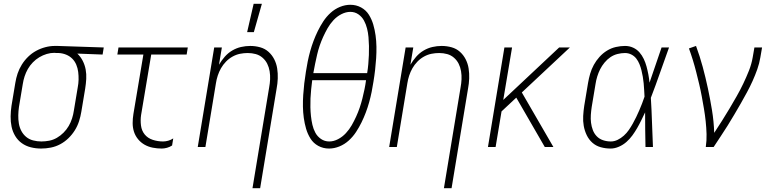

<svg xmlns="http://www.w3.org/2000/svg" viewBox="-20 -768 4040 1003"><path d="M195 8Q167 8 141 1.5Q115 -5 94 -20Q73 -35 59.5 -57.5Q46 -80 40.5 -106Q35 -132 35.5 -160Q36 -188 40 -215L60 -335Q64 -360 72 -384Q80 -408 94 -430.5Q108 -453 127 -471.5Q146 -490 169 -502.5Q192 -515 217 -521.5Q242 -528 266 -528H281L522 -520L516 -483L384 -488Q401 -472 412 -450.5Q423 -429 427.5 -405Q432 -381 430.5 -355.5Q429 -330 425 -305L405 -185Q401 -160 393 -135Q385 -110 371 -87.5Q357 -65 337.5 -46Q318 -27 294.5 -14.5Q271 -2 245.5 3Q220 8 195 8ZM196 -29Q216 -29 237 -33Q258 -37 277 -48Q296 -59 312 -75Q328 -91 339 -110Q350 -129 356.5 -149.5Q363 -170 366 -191L386 -311Q390 -331 390.5 -351.5Q391 -372 388.5 -392Q386 -412 378.5 -430Q371 -448 357.5 -461.5Q344 -475 325.5 -482.5Q307 -490 287 -491H275Q272 -491 269.5 -491.5Q267 -492 264 -492Q244 -492 224 -486Q204 -480 185.5 -469Q167 -458 151.5 -442Q136 -426 125.5 -407.5Q115 -389 108.5 -369Q102 -349 99 -329L79 -209Q76 -188 75.5 -166Q75 -144 78.5 -123Q82 -102 91.5 -84Q101 -66 116.5 -53Q132 -40 153 -34.5Q174 -29 196 -29Z M825 8Q801 8 778 3.5Q755 -1 735.5 -12Q716 -23 701.5 -40.5Q687 -58 680 -79.5Q673 -101 673 -125Q673 -149 677 -173L729 -483H593L599 -520H961L955 -483H770L717 -167Q713 -140 716.5 -112.5Q720 -85 736 -65.5Q752 -46 778 -37.5Q804 -29 832 -29Q845 -29 859 -33Q873 -37 885 -45L879 -8Q867 0 852.5 4Q838 8 825 8Z M1299 215 1386 -311Q1390 -332 1391 -353.5Q1392 -375 1388.5 -396Q1385 -417 1376 -435Q1367 -453 1351.5 -466.5Q1336 -480 1316 -485.5Q1296 -491 1274 -491Q1254 -491 1234 -487Q1214 -483 1195 -472.5Q1176 -462 1160.5 -446Q1145 -430 1134.5 -411.5Q1124 -393 1117.5 -373Q1111 -353 1108 -333L1053 0H1013L1099 -520H1139L1124 -430Q1137 -452 1154 -471.5Q1171 -491 1193 -504Q1215 -517 1239 -522.5Q1263 -528 1287 -528Q1314 -528 1339 -521Q1364 -514 1382.5 -497.5Q1401 -481 1412.5 -458.5Q1424 -436 1428 -410.5Q1432 -385 1431 -358Q1430 -331 1425 -305L1339 215ZM1271 -600 1305 -748H1348L1306 -600Z M1699 8Q1668 8 1642.5 -6Q1617 -20 1602 -44Q1587 -68 1579 -95.5Q1571 -123 1567 -152Q1563 -181 1562.5 -211Q1562 -241 1564 -271.5Q1566 -302 1569.5 -332.5Q1573 -363 1578 -393Q1582 -420 1587.5 -447Q1593 -474 1600.5 -501Q1608 -528 1618 -554.5Q1628 -581 1640.5 -606.5Q1653 -632 1669 -656.5Q1685 -681 1707 -701Q1729 -721 1756 -732Q1783 -743 1810 -743Q1841 -743 1866.5 -729Q1892 -715 1907 -691Q1922 -667 1930 -639.5Q1938 -612 1942 -583Q1946 -554 1946.5 -524Q1947 -494 1945 -463.5Q1943 -433 1939.5 -402.5Q1936 -372 1931 -342Q1927 -315 1921.5 -288Q1916 -261 1908.5 -234Q1901 -207 1891 -180.5Q1881 -154 1868.5 -128.5Q1856 -103 1840 -78.5Q1824 -54 1802 -34Q1780 -14 1753 -3Q1726 8 1699 8ZM1898 -386Q1902 -410 1904 -433.5Q1906 -457 1907 -480.5Q1908 -504 1907.5 -527.5Q1907 -551 1905 -574Q1903 -597 1897.5 -619Q1892 -641 1881.5 -660.5Q1871 -680 1852.5 -693Q1834 -706 1810 -706Q1787 -706 1763.5 -694Q1740 -682 1722 -662.5Q1704 -643 1691.5 -621Q1679 -599 1668.5 -576Q1658 -553 1650 -529.5Q1642 -506 1636.5 -482Q1631 -458 1626 -434Q1621 -410 1617 -387V-386ZM1700 -29Q1723 -29 1746 -41Q1769 -53 1787 -72.5Q1805 -92 1817.5 -114Q1830 -136 1840.5 -159Q1851 -182 1859 -205.5Q1867 -229 1873 -253Q1879 -277 1884 -301Q1889 -325 1892 -348V-349H1611Q1608 -325 1605.5 -301.5Q1603 -278 1602 -254.5Q1601 -231 1601.5 -207.5Q1602 -184 1604.5 -161Q1607 -138 1612 -116Q1617 -94 1627.5 -74.5Q1638 -55 1657 -42Q1676 -29 1700 -29Z M2299 215 2386 -311Q2390 -332 2391 -353.5Q2392 -375 2388.5 -396Q2385 -417 2376 -435Q2367 -453 2351.5 -466.5Q2336 -480 2316 -485.5Q2296 -491 2274 -491Q2254 -491 2234 -487Q2214 -483 2195 -472.5Q2176 -462 2160.5 -446Q2145 -430 2134.5 -411.5Q2124 -393 2117.5 -373Q2111 -353 2108 -333L2053 0H2013L2099 -520H2139L2124 -430Q2137 -452 2154 -471.5Q2171 -491 2193 -504Q2215 -517 2239 -522.5Q2263 -528 2287 -528Q2314 -528 2339 -521Q2364 -514 2382.5 -497.5Q2401 -481 2412.5 -458.5Q2424 -436 2428 -410.5Q2432 -385 2431 -358Q2430 -331 2425 -305L2339 215Z M2826 0 2677 -258 2600 -186 2569 0H2529L2615 -520H2655L2609 -246L2901 -520H2957L2706 -285L2871 0Z M3170 8Q3143 8 3118 1Q3093 -6 3074.5 -22.5Q3056 -39 3045 -62Q3034 -85 3029.5 -110Q3025 -135 3026.5 -162Q3028 -189 3032 -215L3052 -335Q3056 -359 3063 -383Q3070 -407 3082 -429Q3094 -451 3111.5 -470.5Q3129 -490 3151 -503.5Q3173 -517 3197.5 -522.5Q3222 -528 3245 -528Q3268 -528 3287.5 -519Q3307 -510 3320.5 -494.5Q3334 -479 3343 -460Q3352 -441 3357.5 -420.5Q3363 -400 3367 -379Q3371 -358 3373 -336Q3389 -382 3404.5 -428Q3420 -474 3436 -520H3475Q3451 -454 3428 -388Q3405 -322 3380 -257Q3384 -193 3386 -128.5Q3388 -64 3391 0H3352Q3351 -45 3350.5 -90.5Q3350 -136 3350 -181Q3340 -160 3330 -139.5Q3320 -119 3308.5 -99Q3297 -79 3283.5 -60.5Q3270 -42 3252.5 -26.5Q3235 -11 3213 -1.5Q3191 8 3170 8ZM3171 -29Q3189 -29 3206.5 -37.5Q3224 -46 3239 -59.5Q3254 -73 3265 -89Q3276 -105 3285.5 -122Q3295 -139 3303.5 -156.5Q3312 -174 3319.5 -191.5Q3327 -209 3334 -227Q3341 -245 3347 -263Q3346 -281 3345 -298.5Q3344 -316 3342.5 -333Q3341 -350 3338 -367Q3335 -384 3331 -400.5Q3327 -417 3320.5 -433Q3314 -449 3304 -462Q3294 -475 3278.5 -483Q3263 -491 3245 -491Q3226 -491 3206 -486Q3186 -481 3169 -469.5Q3152 -458 3138 -441Q3124 -424 3115 -406Q3106 -388 3100 -368.5Q3094 -349 3091 -329L3071 -209Q3068 -189 3066.5 -168Q3065 -147 3067.5 -127Q3070 -107 3077 -88.5Q3084 -70 3097.5 -56Q3111 -42 3130.5 -35.5Q3150 -29 3171 -29Z M3667 0Q3672 -34 3671 -67.5Q3670 -101 3666.5 -134Q3663 -167 3657.5 -199.5Q3652 -232 3646 -264.5Q3640 -297 3632.5 -328.5Q3625 -360 3617 -391.5Q3609 -423 3599.5 -454Q3590 -485 3579 -515L3616 -528Q3636 -474 3651 -418.5Q3666 -363 3678 -306.5Q3690 -250 3699.5 -192Q3709 -134 3711 -74Q3732 -106 3752 -137.5Q3772 -169 3791 -201Q3810 -233 3828.5 -265.5Q3847 -298 3863 -331.5Q3879 -365 3892.5 -399Q3906 -433 3912 -468L3921 -520H3961L3952 -468Q3947 -437 3936 -406Q3925 -375 3911.5 -345Q3898 -315 3882 -285.5Q3866 -256 3849.5 -227Q3833 -198 3816 -169.5Q3799 -141 3781.5 -112.5Q3764 -84 3745 -56Q3726 -28 3708 0Z"/></svg>

Font: Iosevka Extralight Oblique
Style: Regular
Weight: 200
Italic angle: -9°
Monospace: yes
Designer: Belleve Invis
Foundry: Belleve Invis
Version: Version 32.5.0; ttfautohint (v1.8.4)